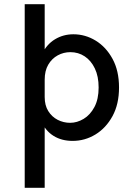

<svg xmlns="http://www.w3.org/2000/svg" viewBox="-20 -657 640 913"><path d="M325.5 13Q273 13 234.8 -10.8Q196.5 -34.5 176 -80.8Q155.5 -127 155.5 -195.5H192.5Q192.5 -156 209.5 -128.8Q226.5 -101.5 254.2 -87.2Q282 -73 313.5 -73Q346.5 -73 377.8 -91.8Q409 -110.5 429 -148Q449 -185.5 449 -241Q449 -294 431 -331.5Q413 -369 382.8 -389Q352.5 -409 314.5 -409Q282.5 -409 254.5 -393.8Q226.5 -378.5 209.5 -349.5Q192.5 -320.5 192.5 -278H155.5Q155.5 -350.5 178.8 -398.5Q202 -446.5 241.5 -470.2Q281 -494 329 -494Q385.5 -494 435 -463.8Q484.5 -433.5 515.2 -377Q546 -320.5 546 -241Q546 -161.5 515 -104.8Q484 -48 433.8 -17.5Q383.5 13 325.5 13ZM97.5 236V-637H192.5V236Z"/></svg>

Font: Karla Medium
Style: Regular
Weight: 500
Designer: Jonathan Pinhorn
Version: Version 2.001